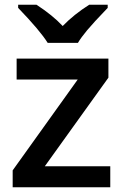

<svg xmlns="http://www.w3.org/2000/svg" viewBox="-20 -786 518 806"><path d="M442.9 0H33.2V-70.8L306.2 -452.1H49.8V-540H435.1V-460L168 -87.9H442.9ZM432.1 -766.1V-752.9Q370.6 -689 345.5 -658.7Q320.3 -628.4 307.1 -606H180.2Q148.4 -657.2 56.2 -752.9V-766.1H133.3Q200.7 -722.2 243.2 -676.8Q290.5 -725.6 354.5 -766.1Z"/></svg>

Font: f0_41264          
Style: Regular
Weight: 600
Foundry: Ascender Corporation
Version: Version 1.10